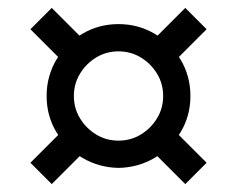

<svg xmlns="http://www.w3.org/2000/svg" viewBox="-20 -495 600 486"><path d="M280 -70Q230 -71 188.5 -95.5Q147 -120 122.5 -161Q98 -202 98 -252Q98 -302 122.5 -343.5Q147 -385 188.5 -409.5Q230 -434 280 -434Q330 -434 371.5 -409.5Q413 -385 437.5 -343.5Q462 -302 462 -252Q462 -202 437.5 -161Q413 -120 371.5 -95.5Q330 -71 280 -70ZM111 -29 57 -83 158 -184 212 -130ZM280 -139Q311 -139 336.5 -154.5Q362 -170 377.5 -195.5Q393 -221 393 -252Q393 -283 377.5 -308.5Q362 -334 336.5 -349.5Q311 -365 280 -365Q249 -365 223.5 -349.5Q198 -334 182.5 -308.5Q167 -283 167 -252Q167 -221 182.5 -195.5Q198 -170 223.5 -154.5Q249 -139 280 -139ZM158 -320 57 -421 111 -475 212 -374ZM449 -29 348 -130 402 -184 503 -83ZM402 -320 348 -374 449 -475 503 -421Z"/></svg>

Font: Cairo-CLs
Style: CLs-Regular
Weight: 400
Version: Version 3.130;gftools[0.9.24]